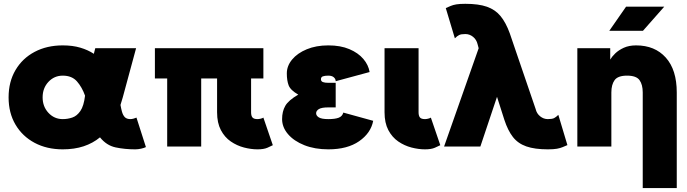

<svg xmlns="http://www.w3.org/2000/svg" viewBox="-20 -757 3551 992"><path d="M733.9 2.9Q724.6 7.8 708.7 11.2Q692.9 14.6 678.7 14.6Q624.5 14.6 577.4 4.6Q530.3 -5.4 496.6 -47.4Q460 -17.1 412.1 -1.2Q364.3 14.6 304.2 14.6Q222.2 14.6 158.9 -19Q95.7 -52.7 60.1 -113Q24.4 -173.3 24.4 -253.9Q24.4 -334.5 60.1 -395Q95.7 -455.6 158.9 -489Q222.2 -522.5 304.2 -522.5Q355.5 -522.5 395 -510.7Q434.6 -499 464.8 -479L472.2 -507.8H683.1L614.3 -253.9Q608.9 -233.4 602.5 -214.8Q604.5 -204.6 606.2 -196Q607.9 -187.5 609.9 -180.7Q615.2 -161.6 625 -151.6Q634.8 -141.6 654.3 -141.6Q661.1 -141.6 670.7 -144.3Q680.2 -147 685.1 -149.4ZM304.2 -366.2Q260.3 -366.2 230.2 -334Q200.2 -301.8 200.2 -253.9Q200.2 -206.5 230.2 -174.1Q260.3 -141.6 304.2 -141.6Q329.6 -141.6 353.5 -149.7Q377.4 -157.7 395.3 -183.6Q413.1 -209.5 419.4 -262.7Q403.8 -306.6 377.7 -336.4Q351.6 -366.2 304.2 -366.2Z M1340.8 -351.6H1277.3V-176.8Q1277.3 -158.7 1284.4 -150.1Q1291.5 -141.6 1310.5 -141.6Q1317.4 -141.6 1326.7 -143.8Q1335.9 -146 1340.8 -149.4L1389.6 -6.8Q1380.4 -2 1361.6 6.3Q1342.8 14.6 1310.5 14.6Q1276.9 14.6 1240.5 5.1Q1204.1 -4.4 1172.4 -26.1Q1140.6 -47.9 1121.1 -85Q1101.6 -122.1 1101.6 -176.8V-351.6H1019.5V0H843.8V-351.6H780.3V-507.8H1340.8Z M1676.3 -329.1H1714.4V-202.1H1676.3Q1641.6 -202.1 1627.4 -193.4Q1613.3 -184.6 1613.3 -171.9Q1613.3 -159.2 1627.4 -150.4Q1641.6 -141.6 1676.3 -141.6Q1710.9 -141.6 1729.7 -148.7Q1748.5 -155.8 1753.9 -175.3L1908.2 -132.8Q1896 -69.3 1835.4 -27.3Q1774.9 14.6 1676.3 14.6Q1606.4 14.6 1552.5 -6.8Q1498.5 -28.3 1468 -64Q1437.5 -99.6 1437.5 -141.6Q1437.5 -181.2 1453.9 -210Q1470.2 -238.8 1521 -268.1Q1481 -291 1471.4 -315.9Q1461.9 -340.8 1461.9 -377.9Q1461.9 -416.5 1489.3 -449.5Q1516.6 -482.4 1564.9 -502.4Q1613.3 -522.5 1676.3 -522.5Q1739.3 -522.5 1784.9 -503.2Q1830.6 -483.9 1857.2 -452.6Q1883.8 -421.4 1889.6 -384.8L1714.4 -337.4Q1714.4 -349.1 1704.6 -357.7Q1694.8 -366.2 1676.3 -366.2Q1658.2 -366.2 1648.2 -362.5Q1638.2 -358.9 1638.2 -347.7Q1638.2 -336.9 1648.2 -333Q1658.2 -329.1 1676.3 -329.1Z M2206.1 -149.4 2254.9 -6.8Q2245.6 -2 2226.8 6.3Q2208 14.6 2175.8 14.6Q2142.1 14.6 2105.7 5.1Q2069.3 -4.4 2037.6 -26.1Q2005.9 -47.9 1986.3 -85Q1966.8 -122.1 1966.8 -176.8V-507.8H2142.6V-176.8Q2142.6 -158.7 2149.7 -150.1Q2156.7 -141.6 2175.8 -141.6Q2182.6 -141.6 2191.9 -143.8Q2201.2 -146 2206.1 -149.4Z M2640.1 -507.8 2747.6 -193.4Q2752.9 -170.4 2770.8 -156Q2788.6 -141.6 2810.5 -141.6Q2832.5 -141.6 2842.8 -146.7Q2853 -151.9 2864.7 -163.6L2911.6 -7.3Q2897.9 -1.5 2886.2 3.4Q2874.5 8.3 2857.4 11.5Q2840.3 14.6 2810.5 14.6Q2742.7 14.6 2699.5 -0.5Q2656.2 -15.6 2630.1 -49.1Q2604 -82.5 2585.9 -137.7L2547.9 -256.8L2461.9 0H2274.4L2453.1 -507.8L2447.3 -529.3Q2441.9 -552.2 2424.1 -566.7Q2406.2 -581.1 2384.3 -581.1Q2362.3 -581.1 2352.1 -575.9Q2341.8 -570.8 2330.1 -559.1L2283.2 -715.3Q2296.9 -721.2 2308.6 -726.3Q2320.3 -731.4 2337.6 -734.4Q2355 -737.3 2384.3 -737.3Q2452.6 -737.3 2495.8 -722.2Q2539.1 -707 2566.4 -673.6Q2593.8 -640.1 2613.8 -585Z M3300.8 214.8V-279.3Q3300.8 -319.8 3284.2 -343Q3267.6 -366.2 3219.7 -366.2Q3172.4 -366.2 3155.5 -343Q3138.7 -319.8 3138.7 -279.3V0H2962.9V-507.8H3132.8V-449.2Q3141.6 -464.4 3158.9 -481.2Q3176.3 -498 3203.1 -510.3Q3230 -522.5 3266.6 -522.5Q3363.3 -522.5 3419.9 -459.5Q3476.6 -396.5 3476.6 -279.3V214.8ZM3301.8 -597.7H3127.9L3214.8 -722.7H3412.1Z"/></svg>

Font: Giphurs Black
Style: Regular
Weight: 900
Version: Version 0.920; ttfautohint (v1.8.4.7-5d5b)